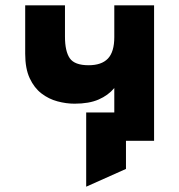

<svg xmlns="http://www.w3.org/2000/svg" viewBox="-20 -531 676 724"><path d="M305 173V-107H411V-199Q388 -171.5 352 -155.8Q316 -140 261 -140Q229.5 -140 196.8 -148.8Q164 -157.5 136.5 -178.5Q109 -199.5 92 -236Q75 -272.5 75 -328V-511H225V-393Q225 -337.5 243.2 -311.2Q261.5 -285 314 -285Q363 -285 387 -310.2Q411 -335.5 411 -391V-511H561V0H455V106Z"/></svg>

Font: Overpass Black
Style: Regular
Weight: 900
Designer: Delve Withrington, Dave Bailey, Thomas Jockin
Foundry: Delve Fonts LLC
Version: Version 4.000; ttfautohint (v1.8.3)